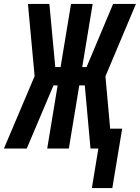

<svg xmlns="http://www.w3.org/2000/svg" viewBox="-51 -755 711 976"><path d="M416 201 449 0H409L380 -321H352L299 0H189L242 -321H221L85 0H-31L125 -368L91 -735H200L230 -414H257L310 -735H420L367 -414H389L524 -735H640L485 -367L509 -101H570L520 201Z"/></svg>

Font: Iosevka SS04 Extended Oblique
Style: Bold
Weight: 700
Width: 7
Italic angle: -9°
Monospace: yes
Designer: Belleve Invis
Foundry: Belleve Invis
Version: Version 19.0.0; ttfautohint (v1.8.4)